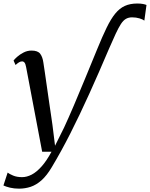

<svg xmlns="http://www.w3.org/2000/svg" viewBox="-66 -850 873 1118"><path d="M45 248.5Q16.5 248.5 -7.5 242.8Q-31.5 237 -46 230L-21.5 155Q-11.5 163 10.2 172.2Q32 181.5 62.5 181.5Q90 181.5 118.5 166.8Q147 152 176.2 119.2Q205.5 86.5 234 33.5H179.5L86 -459.5Q82.5 -478.5 76.8 -485.5Q71 -492.5 62.5 -492.5Q53.5 -492.5 44.8 -487.2Q36 -482 24.5 -471.5L13 -497.5Q18.5 -505.5 34 -519.2Q49.5 -533 71.2 -544.2Q93 -555.5 117.5 -555.5Q154 -555.5 168 -537Q182 -518.5 186.5 -486Q191 -456.5 195.5 -426.2Q200 -396 204.2 -365.5Q208.5 -335 213 -304.5Q217.5 -274 221.8 -243.2Q226 -212.5 230.8 -182.2Q235.5 -152 239.5 -122L254.5 -1.5L307 -107Q333 -163 363.8 -235.2Q394.5 -307.5 429 -391.2Q463.5 -475 500 -564Q530 -637.5 554.8 -688.5Q579.5 -739.5 604.8 -770.5Q630 -801.5 660.8 -815.5Q691.5 -829.5 733.5 -829.5Q753 -829.5 766.8 -826.8Q780.5 -824 787 -821L774.5 -730Q766 -737 746.2 -743Q726.5 -749 703 -749Q682.5 -749 667 -740Q651.5 -731 637.8 -709.8Q624 -688.5 607.5 -653Q591 -617.5 568 -564.5Q509 -425.5 453.5 -303Q398 -180.5 344.2 -74.2Q290.5 32 235.5 123.5Q206.5 172.5 175.8 199.8Q145 227 112.5 237.8Q80 248.5 45 248.5Z"/></svg>

Font: Merriweather 48pt
Style: Italic
Weight: 400
Italic angle: -7.8°
Version: Version 2.101